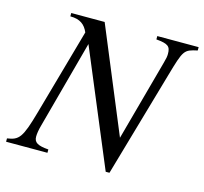

<svg xmlns="http://www.w3.org/2000/svg" viewBox="-118 -763 943 888"><g transform="rotate(15 353.5 -319.0)"><path d="M727 -653H529V-637C586 -632 598 -622 598 -586C598 -574 596 -563 590 -542L484 -154L277 -653H117V-637C164 -637 188 -618 203 -583L86 -168C50 -40 36 -24 -20 -16V0H178V-16C126 -20 108 -31 108 -59C108 -72 111 -92 117 -113L231 -535L461 15H479L625 -492C662 -621 664 -623 727 -637Z"/></g></svg>

Font: XITS
Style: Italic
Weight: 400
Italic angle: -16.33°
Designer: MicroPress Inc., with final additions and corrections provided by Coen Hoffman, Elsevier (retired)
Version: Version 1.107